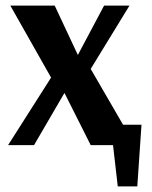

<svg xmlns="http://www.w3.org/2000/svg" viewBox="-20 -520 544 688"><path d="M402 148 385 0H305L211 -187L102 0H9L163 -242L17 -500H176L259 -323L353 -500H444L305 -273L421 -73H487L472 148Z"/></svg>

Font: Arsenal SC
Style: Bold
Weight: 700
Designer: Andrij Shevchenko
Foundry: Stairsfor
Version: Version 2.001; ttfautohint (v1.8.4.7-5d5b)